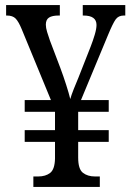

<svg xmlns="http://www.w3.org/2000/svg" viewBox="-20 -734 517 754"><path d="M111 0V-41H130Q159 -41 177 -55Q195 -69 196 -111V-177H77V-223H196V-295H77V-341H180L65 -620Q53 -649 41.5 -661Q30 -673 7 -673H4V-714H215V-673H210Q185 -673 172.5 -665Q160 -657 160 -637Q160 -625 165 -608.5Q170 -592 176 -575L217 -467Q229 -435 240 -400.5Q251 -366 256 -345Q260 -360 269.5 -384Q279 -408 288 -429L336 -551Q345 -574 352 -597.5Q359 -621 359 -636Q359 -673 308 -673H305V-714H472V-673H466Q445 -673 434 -657.5Q423 -642 404 -596L298 -341H407V-295H287V-223H407V-177H287V-115Q287 -70 305.5 -55.5Q324 -41 353 -41H372V0Z"/></svg>

Font: Noto Serif Tamil Condensed
Style: Regular
Weight: 400
Width: 3
Designer: Indian Type Foundry, Tom Grace, and the Monotype Design Team
Foundry: Monotype Imaging Inc.
Version: Version 2.004; ttfautohint (v1.8.4.7-5d5b)